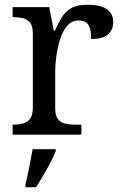

<svg xmlns="http://www.w3.org/2000/svg" viewBox="-20 -566 511 807"><path d="M33 0V-42H36Q59 -42 77.5 -47Q96 -52 107 -67.5Q118 -83 118 -114V-426Q118 -456 106.5 -470.5Q95 -485 76.5 -489.5Q58 -494 36 -494H33V-536H187L206 -437H211Q224 -467 239 -492Q254 -517 279 -531.5Q304 -546 348 -546Q403 -546 429.5 -527Q456 -508 456 -473Q456 -442 434.5 -422Q413 -402 363 -402Q363 -430 358 -447Q353 -464 341.5 -472Q330 -480 310 -480Q282 -480 263 -458Q244 -436 233 -402Q222 -368 217 -331.5Q212 -295 212 -266V-109Q212 -80 223.5 -65.5Q235 -51 253.5 -46.5Q272 -42 294 -42H322V0ZM87 208Q93 186 98 161Q103 136 108 110.5Q113 85 117 61H214V71Q205 92 191 119Q177 146 161 173Q145 200 131 221H87Z"/></svg>

Font: Noto Serif Lao
Style: Regular
Weight: 400
Designer: Monotype Design Team
Foundry: Monotype Imaging Inc.
Version: Version 2.003